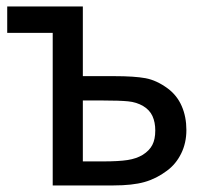

<svg xmlns="http://www.w3.org/2000/svg" viewBox="-20 -565 608 585"><path d="M547.9 -168.9Q547.9 -129.4 532 -97.2Q516.1 -64.9 488.8 -44.9Q456.5 -20.5 419.9 -10.3Q383.3 0 325.7 0H140.6V-464.8H2V-545.4H232.4V-333H328.1Q389.6 -333 423.6 -326.7Q457.5 -320.3 491.2 -295.4Q519.5 -274.4 533.7 -241.7Q547.9 -209 547.9 -168.9ZM453.1 -167.5Q453.1 -192.4 444.6 -211.2Q436 -230 416.5 -241.7Q396 -253.9 369.9 -256.3Q343.8 -258.8 294.9 -258.8H232.4V-73.2H293Q341.8 -73.2 368.7 -77.4Q395.5 -81.5 415 -93.3Q435.1 -106 444.1 -123.3Q453.1 -140.6 453.1 -167.5Z"/></svg>

Font: IranNastaliq
Style: Regular
Weight: 400
Designer: Hossein Zahedi
Version: Version 1.5